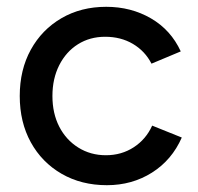

<svg xmlns="http://www.w3.org/2000/svg" viewBox="-20 -532 582 564"><path d="M294 12Q219 12 161 -21.5Q103 -55 70.5 -114Q38 -173 38 -250Q38 -327 70.5 -386Q103 -445 160.5 -478.5Q218 -512 292 -512Q365 -512 423.5 -478Q482 -444 511 -381L425 -345Q406 -382 370.5 -403Q335 -424 289 -424Q244 -424 209 -402Q174 -380 154 -340.5Q134 -301 134 -250Q134 -199 154 -160Q174 -121 210 -98.5Q246 -76 291 -76Q337 -76 373 -99.5Q409 -123 427 -163L514 -128Q485 -62 426.5 -25Q368 12 294 12Z"/></svg>

Font: Figtree Light Medium
Style: Regular
Weight: 500
Version: Version 2.001;gftools[0.9.30]